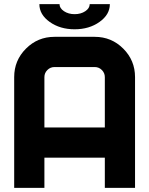

<svg xmlns="http://www.w3.org/2000/svg" viewBox="-20 -911 724 931"><path d="M439.5 -585.9H244.1Q224.1 -585.9 209.7 -571.5Q195.3 -557.1 195.3 -537.1V-293H488.3V-537.1Q488.3 -557.1 473.9 -571.5Q459.5 -585.9 439.5 -585.9ZM244.1 -732.4H439.5Q520.5 -732.4 577.6 -675.3Q634.8 -618.2 634.8 -537.1V0H488.3V-146.5H195.3V0H48.8V-537.1Q48.8 -618.2 106 -675.3Q163.1 -732.4 244.1 -732.4ZM415 -891.1H512.7Q512.7 -840.3 462.6 -804.7Q412.6 -769 341.8 -769Q271 -769 220.9 -804.7Q170.9 -840.3 170.9 -891.1H268.6Q268.6 -871.1 290.3 -856.7Q312 -842.3 341.8 -842.3Q372.1 -842.3 393.6 -856.7Q415 -871.1 415 -891.1Z"/></svg>

Font: Audex
Style: Regular
Weight: 400
Designer: GGBotNet
Foundry: GGBotNet
Version: 1.00